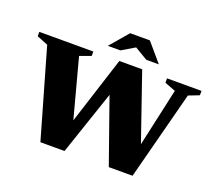

<svg xmlns="http://www.w3.org/2000/svg" viewBox="-152 -1063 1410 1256"><g transform="rotate(20 553.5 -435.5)"><path d="M583.5 -511 410.5 0H242.5L66 -614.5L-11 -645.5V-676H365V-645.5L287 -617L416.5 -131.5L371 -130L546 -676H705L893 -131L846 -127.5L954 -616.5L878 -645.5V-676H1118V-645.5L1044.5 -617L884 0H718.5L538.5 -511ZM602.5 -807H635.5L529 -743.5H441.5L550.5 -871H687.5L796.5 -743.5H709Z"/></g></svg>

Font: Newsreader 16pt 16pt ExtraBold
Style: Regular
Weight: 800
Version: Version 1.003